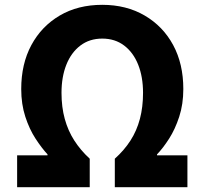

<svg xmlns="http://www.w3.org/2000/svg" viewBox="-20 -776 848 796"><path d="M51 0V-132H177V-136Q153 -162 127.5 -201Q102 -240 85 -292Q68 -344 68 -407Q68 -511 110 -589Q152 -667 227.5 -711.5Q303 -756 404 -756Q504 -756 580 -711.5Q656 -667 698 -589Q740 -511 740 -407Q740 -344 723 -292Q706 -240 681 -201Q656 -162 631 -136V-132H757V0H456V-118Q495 -153 521 -193.5Q547 -234 560 -283Q573 -332 573 -391Q573 -457 553 -507.5Q533 -558 495 -587Q457 -616 404 -616Q351 -616 313 -587Q275 -558 255 -507.5Q235 -457 235 -391Q235 -332 248.5 -283Q262 -234 288 -193.5Q314 -153 352 -118V0Z"/></svg>

Font: Noto Sans SC ExtraBold
Style: Regular
Weight: 800
Designer: Ryoko NISHIZUKA 西塚涼子 (kana, bopomofo & ideographs); Paul D. Hunt (Latin, Greek & Cyrillic); Sandoll Communications 산돌커뮤니
Foundry: Adobe
Version: Version 2.004-H2;hotconv 1.0.118;makeotfexe 2.5.65603